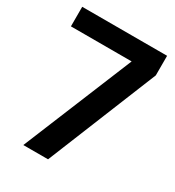

<svg xmlns="http://www.w3.org/2000/svg" viewBox="-170 -800 820 901"><g transform="rotate(30 240.0 -350.0)"><path d="M10 -700H470V-594L229 0H95L339 -594H10Z"/></g></svg>

Font: Retni Sans
Style: Bold
Weight: 700
Designer: Vitaly Kuzmin
Foundry: ParaType Ltd.
Version: Version 1.00;March 2, 2019;FontCreator 11.5.0.2425 64-bit; t